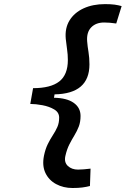

<svg xmlns="http://www.w3.org/2000/svg" viewBox="-20 -814 626 938"><path d="M334.5 104.5Q289.6 104.5 254.2 85.4Q218.8 66.4 201.9 31Q185.1 -4.4 194.8 -53.2Q201.7 -86.4 213.6 -110.4Q225.6 -134.3 238.5 -154.1Q251.5 -173.8 260.3 -193.8Q269 -213.9 269 -239.3Q269 -265.1 244.6 -279.5Q220.2 -293.9 187.3 -300Q154.3 -306.2 127.9 -306.2L141.6 -383.3Q227.5 -383.3 269.5 -416Q311.5 -448.7 311.5 -521Q311.5 -547.4 307.6 -573.5Q303.7 -599.6 301.3 -624Q296.4 -676.3 319.8 -714.4Q343.3 -752.4 388.4 -773.2Q433.6 -793.9 493.2 -793.9Q521.5 -793.9 540.3 -791.3Q559.1 -788.6 574.2 -784.2L547.9 -699.2Q531.7 -701.7 516.6 -702.9Q501.5 -704.1 488.8 -704.1Q448.7 -704.1 425.5 -680.2Q402.3 -656.2 405.8 -611.8Q407.7 -587.4 412.4 -559.6Q417 -531.7 417 -499.5Q417 -356 246.6 -353L243.7 -336.4Q306.2 -335.4 339.8 -311.8Q373.5 -288.1 373.5 -247.6Q373.5 -218.3 365 -196Q356.4 -173.8 343.8 -153.1Q331.1 -132.3 318.8 -108.4Q306.6 -84.5 299.3 -51.8Q292.5 -21 311.5 -3.2Q330.6 14.6 361.3 14.6Q374 14.6 389.9 13.2Q405.8 11.7 422.4 9.8L419.4 94.7Q402.8 99.1 382.8 101.8Q362.8 104.5 334.5 104.5Z"/></svg>

Font: Cascadia Mono PL
Style: Italic
Weight: 400
Italic angle: -10°
Monospace: yes
Designer: Aaron Bell
Foundry: Saja Typeworks
Version: Version 2404.023; ttfautohint (v1.8.4)